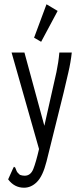

<svg xmlns="http://www.w3.org/2000/svg" viewBox="-20 -702 390 896"><path d="M92 174Q47 174 18 135L40 86L45 76L51 80Q54 88 57.5 96Q61 104 73 114Q84 118 95 118Q123 118 135.5 86.5Q148 55 162 -6V-7L34 -457H94L187 -115L223 -275Q234 -321 243.5 -366Q253 -411 257 -457H315Q310 -411 299 -364Q288 -317 277 -270L197 52Q180 119 153 146.5Q126 174 92 174ZM172 -507 139 -526 197 -682 249 -651Z"/></svg>

Font: Inconsolata ExtraCondensed
Style: Regular
Weight: 400
Width: 2
Monospace: yes
Designer: Raph Levien, Cyreal, Brenton Simpson
Foundry: Raph Levien, Cyreal, Google
Version: Version 3.000; ttfautohint (v1.8.2.53-6de2)